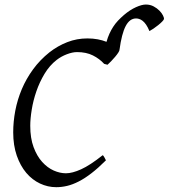

<svg xmlns="http://www.w3.org/2000/svg" viewBox="-20 -796 729 830"><path d="M689 -714.4Q688.5 -710.4 681.2 -702.9Q673.8 -695.3 663.8 -687.3Q653.8 -679.2 643.3 -672.1Q632.8 -665 626 -661.6Q619.1 -678.2 611.8 -689Q604.5 -699.7 596.7 -705.8Q588.9 -711.9 581.5 -714.1Q574.2 -716.3 568.4 -716.3Q540.5 -716.3 523.2 -683.1Q505.9 -649.9 496.6 -580.6H496.1Q497.1 -577.6 491.7 -569.1Q486.3 -560.5 477.8 -550.5Q469.2 -540.5 460.2 -531Q451.2 -521.5 444.8 -516.1L430.2 -520Q410.2 -542 381.6 -556.4Q353 -570.8 313 -570.8Q293.5 -570.8 269 -561.5Q244.6 -552.2 225.1 -537.1Q194.3 -513.2 172.6 -477.1Q150.9 -440.9 137.2 -401.1Q123.5 -361.3 117.2 -322Q110.8 -282.7 110.8 -252Q110.8 -198.7 125.2 -159.9Q139.6 -121.1 162.4 -95.9Q185.1 -70.8 212.2 -58.8Q239.3 -46.9 265.1 -46.9Q292.5 -46.9 330.8 -64.2Q369.1 -81.5 423.8 -125Q426.3 -124 428.2 -120.8Q430.2 -117.7 432.1 -114.3Q434.1 -110.8 435.5 -107.7Q437 -104.5 438 -103Q404.8 -69.8 375.7 -47.4Q346.7 -24.9 320.3 -11.5Q293.9 2 270 7.6Q246.1 13.2 223.1 13.2Q186.5 13.2 152.8 -2.7Q119.1 -18.6 93.5 -48.8Q67.9 -79.1 52.5 -123.3Q37.1 -167.5 37.1 -224.1Q37.1 -270 46.1 -317.6Q55.2 -365.2 74.2 -410.4Q93.3 -455.6 123 -496.3Q152.8 -537.1 193.8 -569.8Q229.5 -597.7 270.8 -613.8Q312 -629.9 357.9 -629.9Q381.8 -629.9 402.6 -626Q423.3 -622.1 440.4 -615.2Q445.8 -634.3 453.1 -650.4Q460.4 -666.5 469.5 -680.4Q478.5 -694.3 490.2 -706.8Q502 -719.2 516.1 -731.4Q542 -753.4 567.6 -764.9Q593.3 -776.4 610.4 -776.4Q629.4 -776.4 644.3 -768.3Q659.2 -760.3 669.4 -749.8Q679.7 -739.3 684.6 -729Q689.5 -718.8 689 -714.4Z"/></svg>

Font: Gentium
Style: Italic
Weight: 400
Italic angle: -7°
Designer: J. Victor Gaultney
Version: Version 1.02; 2005; OFL release